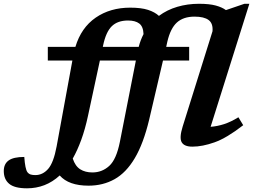

<svg xmlns="http://www.w3.org/2000/svg" viewBox="-184 -764 1340 1016"><path d="M69 -443.5V-516H215Q245.5 -617.5 322.2 -670.5Q399 -723.5 505 -723.5Q563 -723.5 599.2 -711.8Q635.5 -700 657 -680Q700 -712 754.2 -728Q808.5 -744 869 -744Q923.5 -744 957.5 -734.8Q991.5 -725.5 1011.5 -710.5L1109.5 -744H1135.5L930.5 -93Q965.5 -95.5 1001.8 -107.2Q1038 -119 1077.5 -143.5L1103 -101.5Q1015.5 -33.5 951.2 -10.8Q887 12 834 12Q791 12 777.5 -11.2Q764 -34.5 782.5 -94L940.5 -598.5Q944 -640 920 -658Q896 -676 845.5 -676Q786.5 -676 752.2 -645Q718 -614 701.5 -543.5L695.5 -516H817V-443.5H678.5L605.5 -131.5Q575 -4 529.2 73Q483.5 150 422.2 184.2Q361 218.5 284.5 218.5Q179.5 218.5 132 164.5Q94.5 199 51 215.8Q7.5 232.5 -41 232.5Q-107 232.5 -135.5 208.5Q-164 184.5 -164 141Q-164 103.5 -138.2 85Q-112.5 66.5 -55.5 66.5Q-51 130.5 -39 147Q-31.5 156.5 -21.5 159.5Q-11.5 162.5 3 162.5Q42 162.5 70.8 129.8Q99.5 97 115.5 11.5L199 -443.5ZM361.5 -523 360 -516H550Q559.5 -552.5 575.5 -583.5Q574 -623.5 553 -639.5Q532 -655.5 493.5 -655.5Q438.5 -655.5 407.5 -625.2Q376.5 -595 361.5 -523ZM281.5 -150.5Q266.5 -80.5 246 -24.2Q225.5 32 201 75Q214 115 240.5 131.8Q267 148.5 305 148.5Q356 148.5 394 114Q432 79.5 450.5 -14L535 -443.5H344.5Z"/></svg>

Font: Newsreader Caption SemiBold
Style: Italic
Weight: 600
Italic angle: -17°
Designer: Hugues Gentile
Foundry: Production Type
Version: Version 1.001